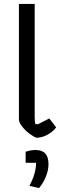

<svg xmlns="http://www.w3.org/2000/svg" viewBox="-20 -691 323 974"><path d="M76 -85V-671H156V-95Q156 -71 160 -61H173L230 -90L265 -45Q250 -24 222.5 -8.5Q195 7 166 8Q152 4 130 -12.5Q108 -29 92 -49.5Q76 -70 76 -85ZM129 252Q163 189 163 135H110V79Q134 70 160 70Q194 70 210 88Q226 106 226 142Q226 172 213 204.5Q200 237 178 263Z"/></svg>

Font: Athiti Medium
Style: Regular
Weight: 500
Designer: CadsonDemak Team
Foundry: CadsonDemak
Version: Version 1.033